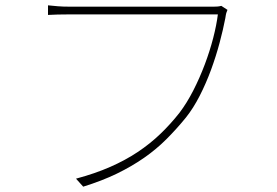

<svg xmlns="http://www.w3.org/2000/svg" viewBox="-20 -701 1040 720"><path d="M833 -664 810 -679Q802 -677 795.5 -676.5Q789 -676 781 -676H241Q216 -676 197.5 -677.5Q179 -679 160 -681V-645Q179 -646 196.5 -646.5Q214 -647 240 -647H797Q792 -607 779.5 -558.5Q767 -510 748 -459.5Q729 -409 705 -362Q681 -315 653 -278Q620 -236 581.5 -199Q543 -162 496.5 -131Q450 -100 393 -75Q336 -50 265 -31L292 -1Q363 -23 418.5 -50Q474 -77 520 -109Q566 -141 604 -179Q642 -217 677 -260Q705 -295 729 -342Q753 -389 771.5 -439.5Q790 -490 803.5 -540.5Q817 -591 825 -633Q827 -647 828.5 -652Q830 -657 833 -664Z"/></svg>

Font: Spoqa Han Sans Neo Thin
Style: Regular
Weight: 100
Designer: [Spoqa Han Sans Neo] Dong-huui Kim  Younghwa Kang  Yujin Lee  [Noto Sans] Ryoko NISHIZUKA  (kana & ideographs); Paul D. 
Foundry: Spoqa (http://www.spoqa-han-sans.com)
Version: Version 1.100;hotconv 1.0.109;makeotfexe 2.5.65596